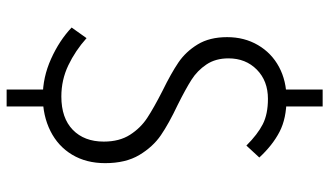

<svg xmlns="http://www.w3.org/2000/svg" viewBox="-227 -644 993 579"><g transform="rotate(90 269.5 -354.5)"><path d="M63 -74 95 -119Q133 -85 177 -64Q221 -43 271 -43Q336 -43 371.5 -77.5Q407 -112 407 -171Q407 -218 386.5 -250Q366 -282 335.5 -302Q305 -322 254 -348Q201 -374 168.5 -396Q136 -418 114 -454Q92 -490 92 -543Q92 -595 116 -636Q140 -677 182 -699.5Q224 -722 278 -722Q337 -722 377.5 -701Q418 -680 455 -640L419 -601Q385 -635 354.5 -650.5Q324 -666 278 -666Q224 -666 190 -632.5Q156 -599 156 -547Q156 -508 174.5 -480.5Q193 -453 220.5 -435.5Q248 -418 296 -394Q353 -367 388 -343Q423 -319 447.5 -278Q472 -237 472 -175Q472 -118 446.5 -75.5Q421 -33 375 -10Q329 13 271 13Q213 13 157.5 -12Q102 -37 63 -74ZM301 -6V122H250V-6ZM301 -831V-695H250V-831Z"/></g></svg>

Font: 寒蝉端黑体 Light
Style: Regular
Weight: 300
Designer: ChillDuanSans {Warren2060}; 
Source Han Sans {Ryoko NISHIZUKA 西塚涼子 (kana, bopomofo & ideographs); Paul D. Hunt (Latin, G
Foundry: ChillType&Adobe
Version: Version 1.300;Glyphs 3.3 (3306)